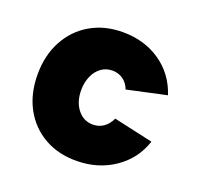

<svg xmlns="http://www.w3.org/2000/svg" viewBox="-97 -611 741 721"><g transform="rotate(20 273.5 -250.0)"><path d="M280 7Q206 8 149.5 -24Q93 -56 61.5 -114Q30 -172 30 -249Q30 -325 61.5 -383.5Q93 -442 149 -474.5Q205 -507 278 -507Q364 -507 428 -463Q492 -419 517 -342L360 -308Q351 -332 332.5 -345Q314 -358 290 -358Q265 -358 245.5 -344Q226 -330 215 -305Q204 -280 204 -249Q204 -202 228 -172Q252 -142 289 -142Q313 -142 331.5 -155Q350 -168 361 -192L518 -157Q494 -83 429.5 -38.5Q365 6 280 7Z"/></g></svg>

Font: Albert Sans Black
Style: Regular
Weight: 900
Designer: Andreas Rasmussen
Foundry: a.Foundry
Version: Version 1.025